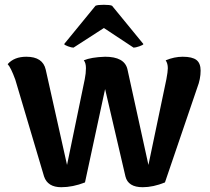

<svg xmlns="http://www.w3.org/2000/svg" viewBox="-20 -767 876 802"><path d="M287 -568Q279 -568 264 -573.5Q249 -579 248 -583L379 -743Q388 -747 413.5 -747Q439 -747 448 -743L579 -583Q578 -579 562 -573.5Q546 -568 538 -568L414 -650ZM236 15Q179 15 164 -30L44 -434Q25 -486 12 -499Q39 -530 90 -530Q159 -530 171 -476L260 -78L334 -436Q339 -461 339 -482Q339 -504 330 -515Q360 -528 419 -530Q499 -530 512 -479L600 -78L675 -436Q681 -468 681 -482Q681 -502 672 -515Q708 -530 743 -530Q783 -530 800.5 -516.5Q818 -503 818 -472Q818 -437 804 -401L669 -5Q620 15 576 15Q515 15 504 -30L419 -395L335 -5Q284 15 236 15Z"/></svg>

Font: Arima Koshi Bold
Style: Regular
Weight: 700
Designer: Joana Correia and Natanael Gama
Foundry: NDISCOVER
Version: Version 1.019;PS 001.019;hotconv 1.0.88;makeotf.lib2.5.64775